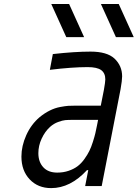

<svg xmlns="http://www.w3.org/2000/svg" viewBox="-20 -937 707 967"><path d="M474 -333.3H346.4Q322.3 -333.3 308.6 -332Q294.9 -330.7 272.8 -322.6Q250.7 -314.5 232.4 -298.2Q206.4 -274.7 189.8 -238.9Q173.2 -203.1 173.2 -165.4Q173.2 -121.7 197.9 -94.7Q222.7 -67.7 268.2 -67.7Q299.5 -67.7 325.8 -76.8Q352.2 -85.9 370.8 -99.9Q389.3 -113.9 404.9 -135.7Q420.6 -157.6 430 -176.8Q439.5 -196 447.9 -222.7Q456.4 -249.3 460.3 -266.3Q464.2 -283.2 468.8 -306.6ZM436.2 -677.1Q518.2 -677.1 556 -642.6Q595.1 -606.1 595.1 -552.1Q595.1 -532.6 587.2 -487.6L492.2 0H408.9L424.5 -80.1H418Q334.6 10.4 237.6 10.4Q171.2 10.4 129.6 -33.5Q87.9 -77.5 87.9 -148.4Q87.9 -201.8 112.3 -256.2Q136.7 -310.5 179.7 -347Q204.4 -367.2 230.5 -380.2Q256.5 -393.2 282.9 -398.1Q309.2 -403 324.2 -404Q339.2 -404.9 361.3 -404.9H487.6L503.3 -484.4Q510.4 -524.7 510.4 -537.1Q510.4 -568.4 489.9 -583.7Q469.4 -599 421.2 -599Q343.1 -599 231.1 -585.3L246.1 -664.7Q356.1 -677.1 436.2 -677.1ZM653.6 -750H563.8L488.3 -916.7H578.1ZM403.6 -750H313.8L238.3 -916.7H328.1Z"/></svg>

Font: Monoid
Style: Italic
Weight: 400
Width: 4
Italic angle: -11°
Monospace: yes
Version: Version 0.61